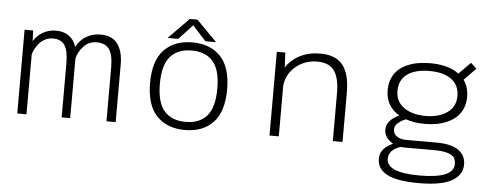

<svg xmlns="http://www.w3.org/2000/svg" viewBox="-53 -794 2947 1142"><g transform="rotate(5 1420.0 -223.0)"><path d="M64 0V-500H115L117.5 -436.5Q139 -471.5 173.8 -491.2Q208.5 -511 251.5 -511Q297 -511 328.5 -488.5Q360 -466 372.5 -425Q393.5 -465 431 -488Q468.5 -511 517.5 -511Q586.5 -511 619 -466.5Q651.5 -422 651.5 -346V0H596.5V-320.5Q596.5 -398.5 572.5 -430.8Q548.5 -463 498 -463Q451.5 -463 420 -429Q388.5 -395 380 -355.5V0H329V-320.5Q329 -399 306.8 -431Q284.5 -463 236.5 -463Q212.5 -463 191 -452.2Q169.5 -441.5 155.5 -424.8Q141.5 -408 132.2 -390.8Q123 -373.5 119 -357V0Z M1205 -525.5H1141.5L1061 -613.5L979 -525.5H915.5L1037.5 -649.5H1083ZM1065.5 11Q958 11 896.5 -53.8Q835 -118.5 835 -251Q835 -383 896.5 -447.5Q958 -512 1065.5 -512Q1172.5 -512 1233.8 -447.5Q1295 -383 1295 -251Q1295 -118.5 1233.8 -53.8Q1172.5 11 1065.5 11ZM1065.5 -37.5Q1149 -37.5 1192.8 -88.5Q1236.5 -139.5 1236.5 -251Q1236.5 -362 1192.8 -412.8Q1149 -463.5 1065.5 -463.5Q982 -463.5 937.8 -412.8Q893.5 -362 893.5 -251Q893.5 -139 937.5 -88.2Q981.5 -37.5 1065.5 -37.5Z M1570 0V-500H1620.5L1625 -411Q1655 -458 1707.5 -485Q1760 -512 1830 -512Q1922 -512 1964 -458.2Q2006 -404.5 2006 -294V0H1948V-285.5Q1948 -376 1917.2 -419.5Q1886.5 -463 1814 -463Q1741.5 -463 1687.5 -418.2Q1633.5 -373.5 1625.5 -303.5V0Z M2484.5 -149.5Q2420.5 -149.5 2370 -167Q2341.5 -156 2323 -139.2Q2304.5 -122.5 2304.5 -101.5Q2304.5 -74.5 2326.2 -59.8Q2348 -45 2381.5 -45H2562Q2650 -45 2694 -14.8Q2738 15.5 2738 71Q2738 133.5 2675.8 169Q2613.5 204.5 2479.5 204.5Q2411 204.5 2362 195.8Q2313 187 2284.5 170.2Q2256 153.5 2243 131.5Q2230 109.5 2230 80Q2230 45 2252.2 21.2Q2274.5 -2.5 2306.5 -15.5Q2282 -29 2267.5 -49.8Q2253 -70.5 2253 -95Q2253 -126 2274.8 -149.2Q2296.5 -172.5 2329 -186Q2246.5 -234 2246.5 -331Q2246.5 -368.5 2258.8 -398.8Q2271 -429 2292.5 -450Q2314 -471 2344.2 -485Q2374.5 -499 2409.5 -505.5Q2444.5 -512 2484.5 -512Q2594 -512 2657 -465L2726.5 -535.5L2761 -503L2691 -431.5Q2721 -389.5 2721 -331Q2721 -293.5 2708.2 -263Q2695.5 -232.5 2673.5 -211.5Q2651.5 -190.5 2621 -176.5Q2590.5 -162.5 2556.5 -156Q2522.5 -149.5 2484.5 -149.5ZM2484.5 -197Q2563 -197 2613 -232Q2663 -267 2663 -331Q2663 -396.5 2616 -431Q2569 -465.5 2484.5 -465.5Q2399.5 -465.5 2352.2 -431Q2305 -396.5 2305 -331Q2305 -267 2355 -232Q2405 -197 2484.5 -197ZM2282.5 76.5Q2282.5 159 2480 159Q2683 159 2683 73Q2683 49 2672.8 34.2Q2662.5 19.5 2632.8 10.2Q2603 1 2552 1H2370Q2361 1 2352 -0.5Q2282.5 23 2282.5 76.5Z"/></g></svg>

Font: League Mono UltraLight
Style: Regular
Weight: 200
Width: 6
Designer: Tyler Finck
Foundry: The League of Moveable Type / Tyler Finck
Version: Version 2.210